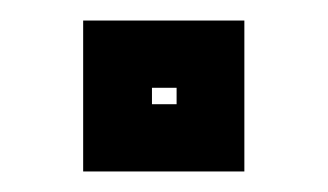

<svg xmlns="http://www.w3.org/2000/svg" viewBox="-20 -167 319 187"><path d="M61 0V-147H218V0ZM128 -65.5H152V-81.5H128Z"/></svg>

Font: Tourney Thin
Style: Regular
Weight: 100
Designer: Tyler Finck
Foundry: Etcetera Type Co
Version: Version 1.015